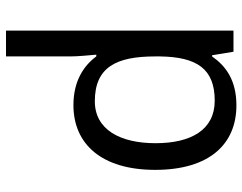

<svg xmlns="http://www.w3.org/2000/svg" viewBox="-106 -480 826 655"><g transform="rotate(90 307.5 -153.0)"><path d="M340 -546C253 -546 205 -509 173 -463H169L157 -536H85V240H173V20C173 -5 169 -45 167 -68H173C204 -26 256 10 339 10C472 10 560 -86 560 -269C560 -454 472 -546 340 -546ZM324 -472C423 -472 469 -392 469 -270C469 -150 423 -63 326 -63C209 -63 173 -137 173 -269V-286C175 -411 215 -472 324 -472Z"/></g></svg>

Font: Noto Sans Miao
Style: Regular
Weight: 400
Designer: Monotype Design Team
Foundry: Monotype Imaging Inc.
Version: Version 2.003